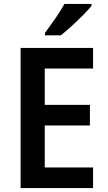

<svg xmlns="http://www.w3.org/2000/svg" viewBox="-20 -958 549 978"><path d="M454 0H85V-714H454V-609H208V-424H438V-319H208V-105H454ZM446 -928Q431 -909 403 -881Q375 -853 344.5 -825Q314 -797 290 -778H209V-790Q233 -823 261.5 -863.5Q290 -904 308 -938H446Z"/></svg>

Font: Noto Sans Gujarati SemiCondensed SemiBold
Style: Regular
Weight: 600
Width: 4
Designer: Jelle Bosma - Monotype Design Team, Universal Thirst
Foundry: Monotype Imaging Inc.
Version: Version 2.106; ttfautohint (v1.8.4.7-5d5b)